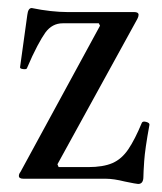

<svg xmlns="http://www.w3.org/2000/svg" viewBox="-20 -445 403 478"><path d="M324 13Q320 13 291 7Q263 0 244 0H39Q27 0 27 -7Q27 -12 31 -17L229 -381L226 -387H136Q110 -387 93 -364Q85 -353 73 -330.5Q61 -308 47 -275Q46 -272 37.5 -273Q29 -274 30 -278L48 -408Q50 -425 59 -425Q83 -420 106 -417.5Q129 -415 147 -415H314Q325 -415 325 -408Q325 -404 322 -398L123 -36L126 -29H199Q237 -29 260 -39Q283 -49 299.5 -73.5Q316 -98 333 -139Q335 -144 344 -141.5Q353 -139 352 -134Q341 -74 339 -44Q337 -14 337 -5Q337 13 324 13Z"/></svg>

Font: Junicode
Style: Regular
Weight: 400
Designer: Peter S. Baker
Version: Version 2.100; ttfautohint (v1.8.4)